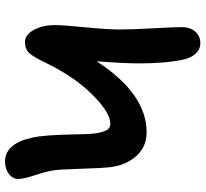

<svg xmlns="http://www.w3.org/2000/svg" viewBox="-46 -706 800 747"><g transform="rotate(90 353.5 -332.0)"><path d="M606.9 47.9Q572.3 47.9 548.8 20Q525.4 -7.8 515.1 -58.1Q509.3 -83 506.6 -120.1Q503.9 -157.2 502.7 -210Q501.5 -262.7 501 -275.9Q498.5 -317.4 489.7 -339.6Q481 -361.8 460.9 -361.8Q421.9 -361.8 361.1 -304.7Q300.3 -247.6 253.9 -167Q241.7 -146.5 229.2 -121.3Q216.8 -96.2 209.7 -82.3Q202.6 -68.4 192.9 -54.7Q183.1 -41 171.1 -35.4Q159.2 -29.8 142.1 -29.8Q115.2 -29.8 96.2 -63.5Q77.1 -97.2 77.1 -147.9Q77.1 -174.8 85.7 -263.7Q94.2 -352.5 94.2 -396Q94.2 -444.3 89.6 -529.1Q85 -613.8 85 -639.2Q85 -672.4 102.5 -692.1Q120.1 -711.9 147 -711.9Q171.9 -711.9 189 -692.9Q206.1 -673.8 212.9 -639.2Q226.1 -573.2 226.1 -473.1Q226.1 -412.1 217.8 -308.1Q343.8 -502.9 494.1 -502.9Q551.3 -502.9 587.2 -462.2Q623 -421.4 629.9 -360.8Q633.8 -327.6 636.2 -245.4Q638.7 -163.1 642.1 -142.1Q647 -110.4 661.4 -67.4Q675.8 -24.4 675.8 -3.9Q675.8 18.1 656.2 33Q636.7 47.9 606.9 47.9Z"/></g></svg>

Font: Shantell Sans Irregular
Style: Regular
Weight: 600
Designer: Stephen Nixon, Anya Danilova, Shantell Martin
Foundry: Arrow Type
Version: Version 1.006;[9816181b4]